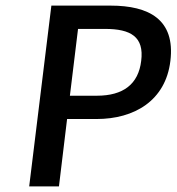

<svg xmlns="http://www.w3.org/2000/svg" viewBox="-20 -669 629 684"><path d="M190 -5 219 -245H324C458 -245 570 -310 587 -452C605 -600 510 -649 374 -649H163L84 -5ZM258 -566H354C446 -566 494 -538 483 -452C473 -369 419 -328 325 -328H229Z"/></svg>

Font: Falling Sky
Style: LightObl
Weight: 400
Designer: Paul D. Hunt
Foundry: Adobe Systems Incorporated
Version: Version 1.02